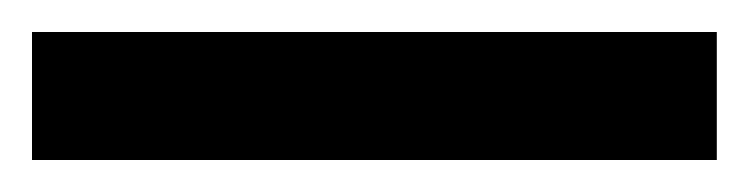

<svg xmlns="http://www.w3.org/2000/svg" viewBox="-20 -20 468 120"><path d="M0 80V0H428V80Z"/></svg>

Font: Radio Canada
Style: Regular
Weight: 400
Designer: Charles Daoud, Etienne Aubert Bonn, Alexandre Saumier Demers, Jacques Le Bailly
Foundry: Radio-Canada
Version: Version 2.104;gftools[0.9.28.dev5+ged2979d]